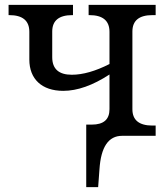

<svg xmlns="http://www.w3.org/2000/svg" viewBox="-20 -556 680 786"><path d="M480 0H617.2V-42H604C549.3 -42 522 -64.5 522 -108.9V-426.8C522 -471.7 549.3 -494.1 604 -494.1H617.2V-536.1H342.8V-494.1H346.2C400.9 -494.1 428.2 -471.2 428.2 -425.8V-293.9C370.6 -264.6 319.3 -250 273.9 -250C220.7 -250 193.8 -273.9 193.8 -321.8V-426.8C193.8 -471.7 221.2 -494.1 275.9 -494.1H278.8V-536.1H15.1V-494.1H18.1C72.8 -494.1 100.1 -471.2 100.1 -425.8V-312C100.1 -232.4 151.4 -184.1 238.8 -184.1C296.9 -184.1 359.9 -206.5 428.2 -251V-108.9C428.2 -66.9 404.3 -45.9 356 -45.9H333V210H381.8L387.2 137.2C393.1 45.9 423.8 0 480 0Z"/></svg>

Font: The Erased English
Style: Regular
Weight: 400
Designer: Monotype Design team + ligartures altered by 180 Amsterdam
Foundry: Monotype Imaging Inc.
Version: Version 1.030;Glyphs 3.1.2 (3151)